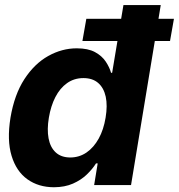

<svg xmlns="http://www.w3.org/2000/svg" viewBox="-20 -748 723 776"><path d="M197.9 8.8Q135.4 8.6 90.6 -23.5Q45.8 -55.6 26.8 -118.3Q7.7 -181 22.3 -272.1Q38.1 -365.9 78.7 -428.3Q119.3 -490.6 174.9 -521.7Q230.5 -552.7 290.2 -552.7Q335.8 -552.7 364 -537.4Q392.2 -522 407.4 -499Q422.6 -476.1 428.9 -453.7H433.2L478.9 -727.5H629.7L509.6 0H360.5L374.8 -87.5H368Q353.9 -64.9 330.8 -42.7Q307.7 -20.4 274.8 -5.9Q241.8 8.6 197.9 8.8ZM264.1 -111.5Q300.8 -111.7 329.9 -131.8Q359 -151.9 379 -188Q398.9 -224.1 406.8 -272.5Q415 -321.4 407.3 -357.2Q399.5 -393 376.8 -412.7Q354.1 -432.4 317.2 -432.4Q279.8 -432.4 251.1 -412.1Q222.5 -391.8 203.9 -355.8Q185.4 -319.8 177.5 -272.5Q169.5 -225.2 176.3 -188.8Q183.1 -152.4 205.1 -132.1Q227.1 -111.7 264.1 -111.5ZM313.1 -582.4 328.9 -671.9H683L667.2 -582.4Z"/></svg>

Font: Inter Tight
Style: Italic
Weight: 400
Italic angle: -9.39999°
Designer: Rasmus Andersson
Foundry: rsms
Version: Version 3.002